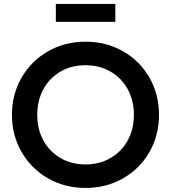

<svg xmlns="http://www.w3.org/2000/svg" viewBox="-20 -930 859 964"><path d="M40 -353.5Q40 -456.5 88.6 -540.5Q137.2 -624.5 221.4 -672.6Q305.7 -720.7 409.2 -720.7Q513.2 -720.7 597.7 -672.6Q682.1 -624.5 730.2 -540.5Q778.3 -456.5 778.3 -353.5Q778.3 -250.5 730.2 -166.5Q682.1 -82.5 597.7 -34.4Q513.2 13.7 409.2 13.7Q305.7 13.7 221.4 -34.4Q137.2 -82.5 88.6 -166.5Q40 -250.5 40 -353.5ZM652.3 -353.5Q652.3 -425.3 621.3 -481.9Q590.3 -538.6 534.9 -570.6Q479.5 -602.5 409.2 -602.5Q338.9 -602.5 283.7 -570.6Q228.5 -538.6 197.8 -481.9Q167 -425.3 167 -353.5Q167 -281.7 197.8 -225.1Q228.5 -168.5 283.7 -136.5Q338.9 -104.5 409.2 -104.5Q479.5 -104.5 534.9 -136.5Q590.3 -168.5 621.3 -225.1Q652.3 -281.7 652.3 -353.5ZM559.1 -820.3H260.3V-910.2H559.1Z"/></svg>

Font: Wanted Sans SemiBold
Style: Regular
Weight: 600
Designer: Original Design by Kil Hyung-jin and Kang Hanbin, Wanted Lab, Inc; Hangeul from Source Han Sans by Jang Soo-young and Ka
Foundry: Wanted Lab, Inc.
Version: Version 1.003